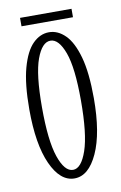

<svg xmlns="http://www.w3.org/2000/svg" viewBox="-74 -640 439 696"><g transform="rotate(-10 146.0 -292.0)"><path d="M144 11Q91.5 11 58.5 -62Q25.5 -135 25.5 -263.5Q25.5 -357.5 41.5 -415.5Q57.5 -473.5 84.2 -500.2Q111 -527 144 -527Q176.5 -527 203.5 -500.2Q230.5 -473.5 246.8 -415.5Q263 -357.5 263 -263.5Q263 -135 229.5 -62Q196 11 144 11ZM144 -20.5Q174.5 -20.5 195 -80.2Q215.5 -140 215.5 -263.5Q215.5 -384.5 195 -440.2Q174.5 -496 144 -496Q113 -496 92.5 -440.2Q72 -384.5 72 -263.5Q72 -140 92.5 -80.2Q113 -20.5 144 -20.5ZM50 -565.5V-596.5H239.5V-565.5Z"/></g></svg>

Font: Imbue 10pt ExtraLight
Style: Regular
Weight: 200
Designer: Tyler Finck
Foundry: Etcetera Type Company
Version: Version 1.102; ttfautohint (v1.8.3)